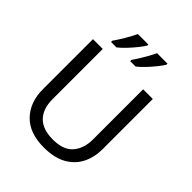

<svg xmlns="http://www.w3.org/2000/svg" viewBox="-259 -1184 1248 1248"><g transform="rotate(45 365.5 -560.0)"><path d="M640 -345Q640 -271 610 -211.5Q580 -152 518.5 -117.5Q457 -83 362 -83Q229 -83 159.5 -155.5Q90 -228 90 -347V-807H180V-344Q180 -257 226.5 -209Q273 -161 367 -161Q464 -161 507.5 -212.5Q551 -264 551 -345V-807H640ZM545 -1027Q535 -1010 512 -981Q489 -952 462 -923.5Q435 -895 412 -877H362V-889Q376 -908 392 -934Q408 -960 423.5 -987.5Q439 -1015 449 -1037H545ZM369 -1027Q359 -1010 336 -981Q313 -952 286 -923.5Q259 -895 236 -877H186V-889Q207 -918 232 -960.5Q257 -1003 273 -1037H369Z"/></g></svg>

Font: Noto Sans Telugu UI
Style: Regular
Weight: 400
Designer: Jelle Bosma - Monotype Design Team
Foundry: Monotype Imaging Inc.
Version: Version 2.005; ttfautohint (v1.8.4.7-5d5b)